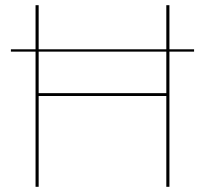

<svg xmlns="http://www.w3.org/2000/svg" viewBox="-20 -720 790 740"><path d="M633 -530H728V-521H633V0H621V-350H129V0H117V-521H22V-530H117V-700H129V-530H621V-700H633ZM621 -361V-521H129V-361Z"/></svg>

Font: Lato Hairline
Style: Regular
Weight: 100
Designer: Lukasz Dziedzic
Foundry: tyPoland Lukasz Dziedzic
Version: Version 2.007; 2014-02-27